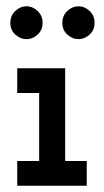

<svg xmlns="http://www.w3.org/2000/svg" viewBox="-20 -593 332 613"><path d="M257 0V-79H188V-375H35V-296H105V-79H35V0ZM282 -520Q282 -543 266 -558Q250 -573 231 -573Q211 -573 195 -558Q179 -543 179 -520Q179 -497 195 -482.5Q211 -468 231 -468Q250 -468 266 -482.5Q282 -497 282 -520ZM116 -520Q116 -543 100 -558Q84 -573 65 -573Q45 -573 29 -558Q13 -543 13 -520Q13 -497 29 -482.5Q45 -468 65 -468Q84 -468 100 -482.5Q116 -497 116 -520Z"/></svg>

Font: Josefin Slab Thin
Style: Bold
Weight: 700
Version: Version 2.000